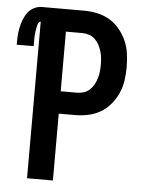

<svg xmlns="http://www.w3.org/2000/svg" viewBox="-73 -778 625 821"><g transform="rotate(5 240.0 -367.5)"><path d="M74 0V-672Q68 -672 65 -666.5Q62 -661 60.5 -655.5Q59 -650 58 -644.5Q57 -639 56 -633.5Q55 -628 54.5 -622Q54 -616 53.5 -610.5Q53 -605 53 -599.5Q53 -594 53 -588Q53 -582 53 -576.5Q53 -571 53 -565H-20Q-20 -583 -19 -601Q-18 -619 -14.5 -636.5Q-11 -654 -4.5 -671.5Q2 -689 12.5 -703.5Q23 -718 39.5 -726.5Q56 -735 74 -735H255Q283 -735 311.5 -729Q340 -723 364.5 -708.5Q389 -694 407.5 -671.5Q426 -649 437.5 -623Q449 -597 453 -568.5Q457 -540 457 -511Q457 -482 453 -453.5Q449 -425 437.5 -399Q426 -373 407.5 -350.5Q389 -328 364.5 -313.5Q340 -299 311.5 -293Q283 -287 255 -287H185V0ZM185 -383H255Q270 -383 284 -387.5Q298 -392 309 -402Q320 -412 327 -425Q334 -438 338.5 -452.5Q343 -467 344.5 -481.5Q346 -496 346 -511Q346 -526 344.5 -540.5Q343 -555 338.5 -569.5Q334 -584 327 -597Q320 -610 309 -620Q298 -630 284 -634.5Q270 -639 255 -639H185Z"/></g></svg>

Font: Iosevka SS08 Regular
Style: Bold
Weight: 700
Monospace: yes
Designer: Belleve Invis
Foundry: Belleve Invis
Version: Version 16.3.4; ttfautohint (v1.8.4)